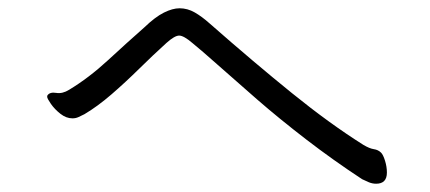

<svg xmlns="http://www.w3.org/2000/svg" viewBox="-20 -552 1040 464"><path d="M329 -486Q355 -511 376 -521.5Q397 -532 414 -532Q433 -532 450.5 -522Q468 -512 487 -495Q594 -401 685.5 -327Q777 -253 858 -202Q873 -193 883.5 -191.5Q894 -190 901 -183Q906 -178 910.5 -163.5Q915 -149 915 -135Q915 -108 889 -108Q880 -108 871.5 -111.5Q863 -115 855 -119Q785 -165 720 -215Q655 -265 601 -312Q547 -359 506.5 -395Q466 -431 445 -448Q424 -466 413 -466Q402 -466 382 -448Q350 -419 316.5 -386Q283 -353 249.5 -324Q216 -295 184 -276Q176 -272 169.5 -269Q163 -266 155 -266Q140 -266 126 -277Q112 -288 103 -301Q94 -314 94 -318Q94 -321 95 -322Q101 -330 116 -327.5Q131 -325 147 -335Q195 -364 241 -406.5Q287 -449 329 -486Z"/></svg>

Font: Moon Stars Kai T HW
Style: Regular
Weight: 400
Designer: GuiWonder
Version: Version 1.101